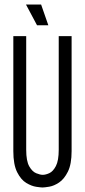

<svg xmlns="http://www.w3.org/2000/svg" viewBox="-20 -820 376 850"><path d="M168 10Q161 10 140.5 7Q120 4 96.5 -10Q73 -24 56 -57.5Q39 -91 39 -151V-660H96V-157Q96 -107 109.5 -83.5Q123 -60 140.5 -53Q158 -46 169 -46Q182 -46 198.5 -53.5Q215 -61 227.5 -85Q240 -109 240 -157V-660H297V-151Q297 -93 280.5 -60Q264 -27 241.5 -12Q219 3 198 6.5Q177 10 168 10ZM144 -708 95 -800H162L194 -708Z"/></svg>

Font: Bricolage Grotesque 48pt Condensed ExtraLight
Style: Regular
Weight: 200
Width: 3
Designer: Mathieu Triay
Foundry: Atelier Triay
Version: Version 1.000; ttfautohint (v1.8.4.7-5d5b);gftools[0.9.32]